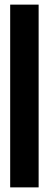

<svg xmlns="http://www.w3.org/2000/svg" viewBox="-20 -680 211 830"><path d="M24 130V-660H147V130Z"/></svg>

Font: Bricolage Grotesque 96pt Condensed Bricolage Grotesque 48pt Condensed Regular
Style: Bold
Weight: 700
Width: 3
Designer: Mathieu Triay
Foundry: Atelier Triay
Version: Version 1.001; ttfautohint (v1.8.4.7-5d5b);gftools[0.9.33.de